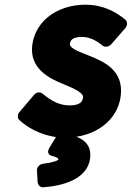

<svg xmlns="http://www.w3.org/2000/svg" viewBox="-20 -548 575 816"><path d="M62 -71C54 -61 53 -46 63 -37C110 6 181 37 255 37C389 37 481 -40 493 -140C507 -250 420 -287 357 -312C299 -334 275 -347 277 -362C279 -376 287 -391 328 -391C359 -391 387 -378 416 -354C425 -347 442 -348 452 -359L513 -429C521 -439 523 -455 513 -464C474 -497 418 -528 343 -528C224 -528 130 -459 117 -356C105 -256 190 -214 251 -190C307 -167 335 -151 333 -134C331 -117 321 -100 276 -100C234 -100 199 -118 161 -150C150 -159 134 -156 125 -145ZM245 20C235 19 224 25 218 34L190 80C174 106 196 114 202 115C228 122 228 127 228 131C224 135 200 144 163 148C147 150 136 164 137 177L140 227C141 238 151 249 164 248C248 242 352 213 363 125C371 60 326 29 245 20Z"/></svg>

Font: Falling Sky
Style: BlkObl
Weight: 900
Designer: Paul D. Hunt
Foundry: Adobe Systems Incorporated
Version: Version 1.02